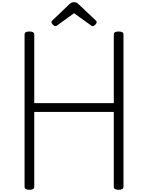

<svg xmlns="http://www.w3.org/2000/svg" viewBox="-20 -1709 1343 1743"><path d="M247 14Q203 14 203 -14V-1396Q203 -1410 214 -1416.5Q225 -1423 247 -1423Q291 -1423 291 -1396V-773H1013V-1396Q1013 -1410 1024 -1416.5Q1035 -1423 1057 -1423Q1101 -1423 1101 -1396V-14Q1101 0 1090 7Q1079 14 1057 14Q1013 14 1013 -14V-693H291V-14Q291 0 280 7Q269 14 247 14ZM483 -1472Q473 -1472 460.5 -1484Q448 -1496 448 -1506Q448 -1509 448 -1513Q448 -1517 454 -1522L608 -1669Q615 -1676 624 -1682.5Q633 -1689 652 -1689Q671 -1689 679.5 -1682.5Q688 -1676 695 -1669L851 -1522Q856 -1517 856.5 -1513Q857 -1509 857 -1506Q857 -1496 844.5 -1484Q832 -1472 822 -1472Q815 -1472 810 -1475.5Q805 -1479 797 -1485L652 -1589L508 -1485Q501 -1479 495 -1475.5Q489 -1472 483 -1472Z"/></svg>

Font: Playwrite FR Trad
Style: Regular
Weight: 400
Designer: Veronika Burian, José Scaglione
Foundry: TypeTogether
Version: Version 1.000